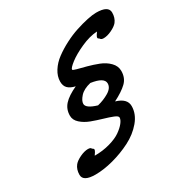

<svg xmlns="http://www.w3.org/2000/svg" viewBox="-156 -772 878 916"><g transform="rotate(-30 282.5 -314.0)"><path d="M498 -648.4Q565.4 -648.4 565.4 -610.8Q565.4 -581.5 549.8 -561.5Q538.6 -547.9 513.9 -536.1Q489.3 -524.4 468.8 -524.4Q463.4 -524.4 459.7 -525.6Q456.1 -526.9 454.6 -528.6Q453.1 -530.3 451.4 -532.5Q449.7 -534.7 447.8 -535.6Q443.8 -537.1 443.4 -540.5Q442.9 -543.9 444.6 -547.9Q446.3 -551.8 448.7 -555.7Q451.2 -559.6 453.9 -563.2Q456.5 -566.9 457 -568.4Q415 -565.9 367.4 -544.4Q319.8 -522.9 291.5 -501Q263.2 -479 263.2 -470.2Q263.2 -466.3 283.9 -460.9Q304.7 -455.6 334 -447.8Q363.3 -439.9 392.8 -428.5Q422.4 -417 443.1 -396Q463.9 -375 463.9 -347.7Q463.9 -309.1 438.7 -284.9Q413.6 -260.7 365.2 -236.3Q422.9 -219.7 422.9 -177.7Q422.9 -134.3 390.6 -95.9Q358.4 -57.6 310.3 -33.2Q262.2 -8.8 209 5.4Q155.8 19.5 110.8 19.5Q43 19.5 43 -17.6Q43 -47.4 59.1 -67.4Q70.3 -81.1 95 -92.8Q119.6 -104.5 140.1 -104.5Q145.5 -104.5 149.2 -103.3Q152.8 -102.1 154.3 -100.3Q155.8 -98.6 157.5 -96.4Q159.2 -94.2 161.1 -93.3Q165 -91.8 165.5 -88.4Q166 -85 164.3 -81.1Q162.6 -77.1 160.2 -73.2Q157.7 -69.3 155 -65.7Q152.3 -62 151.9 -60.5Q196.8 -60.5 235.6 -71.5Q274.4 -82.5 297.4 -98.6Q320.3 -114.7 333 -130.9Q345.7 -147 345.7 -159.2Q345.7 -168 325 -176.3Q304.2 -184.6 274.7 -193.1Q245.1 -201.7 215.6 -212.6Q186 -223.6 165.3 -242.2Q144.5 -260.7 144.5 -284.7Q144.5 -320.3 167.2 -345.2Q189.9 -370.1 238.8 -392.6Q211.4 -398.9 198.5 -412.1Q185.5 -425.3 185.5 -448.7Q185.5 -478 203.4 -506.1Q221.2 -534.2 250 -555.4Q278.8 -576.7 313.7 -594.7Q348.6 -612.8 383.8 -624.3Q418.9 -635.7 449 -642.1Q479 -648.4 498 -648.4ZM377.9 -328.6Q377.9 -361.3 307.1 -371.6Q267.1 -362.3 247.6 -340.6Q228 -318.8 228 -301.8Q228 -277.8 285.6 -260.7Q319.3 -268.6 348.6 -286.1Q377.9 -303.7 377.9 -328.6Z"/></g></svg>

Font: Yellowtail
Style: Regular
Weight: 400
Designer: Astigmatic (AOETI)
Foundry: Astigmatic (AOETI)
Version: Version 1.000